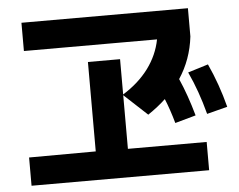

<svg xmlns="http://www.w3.org/2000/svg" viewBox="-49 -741 961 773"><g transform="rotate(-5 432.0 -354.5)"><path d="M47.9 -139.6 317.4 -140.6V-502H447.3V-359.4Q511.2 -398.9 550.8 -452.1Q590.3 -505.4 602.5 -568.4H64.5V-682.6H737.3V-568.4Q726.6 -476.1 677.2 -401.4Q707 -334 730.5 -250L646.5 -226.6Q630.9 -282.2 612.8 -326.2Q583 -297.9 541 -269.5L447.3 -356.4V-139.6H765.6V-25.4H47.9ZM715.8 -424.8 797.9 -450.2Q836.4 -366.7 860.4 -273.4L777.3 -252Q764.2 -301.3 749.5 -342.5Q734.9 -383.8 715.8 -424.8Z"/></g></svg>

Font: Pretendard GOV
Style: Bold
Weight: 700
Designer: Base glyphs from Inter by Rasmus Andersson; Hangeul glyphs from Noto Sans CJK(Source Han Sans) by Jang Soo-young and Kan
Foundry: Kil Hyung-jin
Version: Version 1.309